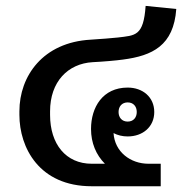

<svg xmlns="http://www.w3.org/2000/svg" viewBox="-20 -648 640 668"><path d="M424.2 -291.7C444.2 -291.7 455.8 -277.5 455.8 -258.3C455.8 -239.2 444.2 -225 424.2 -225C404.2 -225 392.5 -239.2 392.5 -258.3C392.5 -277.5 404.2 -291.7 424.2 -291.7ZM47.5 -248.3C47.5 -135 115.8 0 299.2 0H539.2V-78.3H496.7C434.2 -78.3 379.2 -119.2 375 -185C389.2 -177.5 405.8 -173.3 424.2 -173.3C476.7 -173.3 516.7 -206.7 516.7 -258.3C516.7 -310 476.7 -343.3 424.2 -343.3C337.5 -343.3 296.7 -275 296.7 -199.2C296.7 -150.8 314.2 -109.2 345 -78.3H299.2C209.2 -78.3 154.2 -146.7 154.2 -248.3V-260.8C154.2 -363.3 215.8 -426.7 302.5 -431.7C337.5 -433.3 385 -437.5 408.3 -440.8C510 -454.2 584.2 -489.2 593.3 -616.7L486.7 -627.5C479.2 -521.7 450.8 -525 390 -517.5C374.2 -515.8 326.7 -511.7 295.8 -510C129.2 -500.8 47.5 -383.3 47.5 -260.8Z"/></svg>

Font: Boon SemiBold
Style: Regular
Weight: 600
Designer: Sungsit Sawaiwan
Foundry: FontUni
Version: Version 2.0